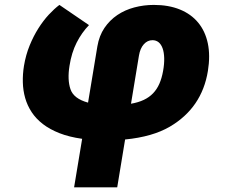

<svg xmlns="http://www.w3.org/2000/svg" viewBox="-20 -573 958 797"><path d="M79.5 -299.7Q87 -344.8 103 -384.1Q119 -423.3 139.4 -455.4Q159.8 -487.6 182.5 -512.1Q205.3 -536.6 226.6 -552.6L349.4 -468.8Q319.2 -437.5 298.1 -396Q277 -354.4 268.5 -299.7Q259.2 -241.8 272.4 -203.1Q285.5 -163.4 345.5 -147L384.2 -380.7Q391.7 -424.7 413.5 -457Q435.4 -489.3 467.2 -510.7Q498.9 -532 538 -542.3Q577.1 -552.6 618.6 -552.6Q680 -552.6 726.7 -533.6Q773.4 -514.6 802.7 -479Q832 -443.5 842.7 -392.8Q853.3 -342 843 -278.4Q818.2 -125.4 685 -47.2Q612.9 -5 499.3 6L466.6 204.5H287.6L321 3.2Q267.4 -4.3 227.1 -20.1Q186.8 -35.9 158.2 -57.9Q129.6 -79.9 111.5 -107.4Q93.4 -134.9 84.5 -166.2Q75.6 -197.4 74.8 -231.4Q73.9 -265.3 79.5 -299.7ZM523.8 -142.4Q554.3 -147.7 576.9 -158.4Q599.4 -169 615.4 -185.7Q631.4 -202.4 641.5 -225.3Q651.6 -248.2 657 -278.4Q662.3 -308.2 661.6 -332Q660.9 -355.8 655 -372.3Q649.1 -388.8 638.5 -397.5Q627.8 -406.2 612.9 -406.2Q592.3 -406.2 577.1 -389.4Q561.8 -372.5 556.8 -342.3Z"/></svg>

Font: Inter P Black
Style: Italic
Weight: 900
Italic angle: -9.40001°
Designer: Rasmus Andersson
Foundry: rsms
Version: Version 3.018;git-588b23468